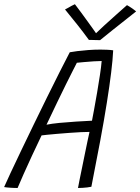

<svg xmlns="http://www.w3.org/2000/svg" viewBox="-48 -906 682 933"><path d="M37.5 7.5Q29.5 7.5 20.2 7.2Q11 7 1.8 6.2Q-7.5 5.5 -15.2 4.8Q-23 4 -28 3Q-18 -20 3.5 -66Q25 -112 54 -172.5Q83 -233 115.5 -300Q148 -367 180.5 -433Q213 -499 241.8 -556Q270.5 -613 291 -652Q303 -654.5 327 -657.5Q351 -660.5 381 -662.8Q411 -665 440.5 -665Q455.5 -665 472.2 -664.2Q489 -663.5 502 -661.5Q500 -617.5 492.2 -553.8Q484.5 -490 471.2 -406.8Q458 -323.5 439 -221.5Q420 -119.5 396 1.5Q387 3.5 375.8 4.8Q364.5 6 353 6.8Q341.5 7.5 331 7.5Q333.5 -7 339 -34Q344.5 -61 351.5 -94.8Q358.5 -128.5 365.2 -162Q372 -195.5 377.8 -223Q383.5 -250.5 387 -265Q371 -265 344.5 -263.8Q318 -262.5 287.5 -260.2Q257 -258 228.8 -255.5Q200.5 -253 180.2 -251Q160 -249 154 -248Q130.5 -199.5 107.8 -150.2Q85 -101 66.5 -59.5Q48 -18 37.5 7.5ZM178 -300Q202 -305 241 -308.8Q280 -312.5 322.5 -315.2Q365 -318 399 -319.5Q402.5 -338 409.5 -375.2Q416.5 -412.5 424 -457Q431.5 -501.5 437.8 -542.5Q444 -583.5 446 -609.5Q432.5 -609.5 407.5 -608Q382.5 -606.5 359.2 -604.2Q336 -602 325.5 -601Q319.5 -589 306 -562.8Q292.5 -536.5 273.2 -497.5Q254 -458.5 229.8 -408.5Q205.5 -358.5 178 -300ZM569 -881Q574.5 -878 581 -874Q587.5 -870 594 -865.5Q600.5 -861 605.5 -857Q610.5 -853 613.5 -850.5Q541.5 -793.5 499.2 -760Q457 -726.5 438.5 -711Q431 -711 421 -711.2Q411 -711.5 401 -711.8Q391 -712 384 -712Q359 -746.5 329.2 -784.2Q299.5 -822 268 -860Q274.5 -863 283 -868Q291.5 -873 300.2 -877.8Q309 -882.5 316 -885.5Q330 -867.5 347 -844.2Q364 -821 380 -798.8Q396 -776.5 407.5 -760.5Q419 -744.5 421 -741H415Q429.5 -755.5 457.2 -781Q485 -806.5 515.8 -833.8Q546.5 -861 569 -881Z"/></svg>

Font: Grandstander Thin ExtraLight
Style: Italic
Weight: 250
Italic angle: -15°
Version: Version 1.200